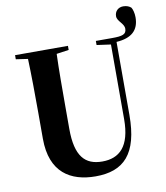

<svg xmlns="http://www.w3.org/2000/svg" viewBox="-89 -879 839 969"><g transform="rotate(-10 330.0 -394.5)"><path d="M323 16C467 16 544 -59 544 -260V-634C621 -639 660 -673 660 -740C660 -762 654 -782 648 -791C639 -799 626 -805 608 -805C582 -805 564 -787 564 -762C564 -735 599 -720 599 -692C599 -663 578 -657 525 -657H442V-636L514 -626V-244C514 -102 456 -52 369 -52C281 -52 233 -102 233 -243V-352C233 -442 233 -549 236 -627L299 -636V-657H28V-636L89 -627C92 -549 93 -442 93 -352V-217C93 -44 195 16 323 16Z"/></g></svg>

Font: Source Serif 4 Display
Style: Bold
Weight: 700
Designer: Frank Grießhammer
Foundry: Adobe Systems Incorporated
Version: Version 4.004;hotconv 1.0.117;makeotfexe 2.5.65602